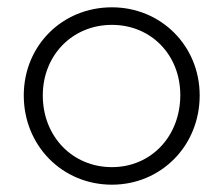

<svg xmlns="http://www.w3.org/2000/svg" viewBox="-20 -495 611 525"><path d="M286 10C420 10 526 -96 526 -234C526 -370 420 -475 286 -475C150 -475 45 -370 45 -234C45 -97 150 10 286 10ZM97 -234C97 -344 178 -427 286 -427C393 -427 473 -345 473 -235C473 -122 393 -38 286 -38C178 -38 97 -122 97 -234Z"/></svg>

Font: MV Cash ExtraLight
Style: Regular
Weight: 200
Designer: Rodrigo Fuenzalida
Foundry: fragTYPE
Version: Version 1.100;Glyphs 3.1.2 (3151)